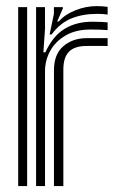

<svg xmlns="http://www.w3.org/2000/svg" viewBox="-20 -624 401 644"><path d="M101 0V-600H130.8L131 -528L125.5 -448.5H132.2Q157 -503 196.4 -527.1Q235.8 -551.2 290 -551.2Q304.5 -551.2 319.8 -550.5Q335 -549.8 341 -549V-523Q333.5 -523.8 316.6 -524.4Q299.8 -525 284.2 -525Q234.5 -525 200.2 -505.1Q166 -485.2 148.5 -453.4Q131 -421.5 131 -385.2V0ZM41 0V-600H71V0ZM161 0V-388Q161 -442.5 192.6 -469.2Q224.2 -496 270.2 -496Q288.2 -496 306.5 -496Q324.8 -496 341 -496V-469.8Q325 -470 305.8 -469.9Q286.5 -469.8 270.2 -469.8Q230.2 -469.8 211.4 -450.6Q192.5 -431.5 192.5 -391.2V0ZM146.5 -508.5 160.8 -577.5V-600H190.5L191 -596L171.8 -552H177.2Q198 -575.8 233.1 -589.6Q268.2 -603.5 304.2 -603.5Q312.5 -603.5 322.5 -602.9Q332.5 -602.2 341 -601V-575Q334 -576.2 325.4 -576.9Q316.8 -577.5 306.5 -577.5Q256.5 -577.5 218.8 -561.9Q181 -546.2 153.2 -508.5Z"/></svg>

Font: Big Shoulders Inline Display Thin Black
Style: Regular
Weight: 900
Version: Version 2.002